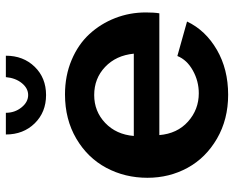

<svg xmlns="http://www.w3.org/2000/svg" viewBox="-90 -680 780 639"><g transform="rotate(-90 299.5 -360.0)"><path d="M362.8 -730H434.1Q434.1 -671.9 397.2 -634Q360.4 -596.2 303.2 -596.2Q246.1 -596.2 209 -634Q171.9 -671.9 171.9 -730H244.1Q244.1 -700.2 262 -678Q279.8 -655.8 303.2 -655.8Q325.7 -655.8 342.8 -676.8Q359.9 -697.8 362.8 -730ZM304.2 9.8Q222.2 9.8 158.2 -27.3Q94.2 -64.5 61 -125.2Q27.8 -186 27.8 -258.8Q27.8 -333.5 61 -395.8Q94.2 -458 158.2 -495.6Q222.2 -533.2 305.2 -533.2Q367.7 -533.2 419.7 -511.2Q471.7 -489.3 506.1 -451.9Q540.5 -414.6 559.3 -366.2Q578.1 -317.9 578.1 -264.2Q578.1 -236.3 575.2 -219.2H169.9Q174.8 -159.7 214.8 -123.8Q254.9 -87.9 309.1 -87.9Q349.6 -87.9 385 -107.7Q420.4 -127.4 433.1 -159.2L547.9 -127Q518.6 -65.4 453.9 -27.8Q389.2 9.8 304.2 9.8ZM167 -304.2H440.9Q435.1 -363.3 396.7 -399.7Q358.4 -436 303.2 -436Q249 -436 210.4 -399.4Q171.9 -362.8 167 -304.2Z"/></g></svg>

Font: Rawline
Style: Bold
Weight: 700
Designer: Matt McInerney, Pablo Impallari, Rodrigo Fuenzalida
Foundry: Matt McInerney, Pablo Impallari, Rodrigo Fuenzalida
Version: Version 4.020;PS 004.020;hotconv 1.0.88;makeotf.lib2.5.64775